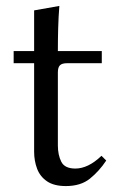

<svg xmlns="http://www.w3.org/2000/svg" viewBox="-20 -612 403 647"><path d="M322 -87 338 -71Q314 -35 283 -10Q252 15 202 15Q162 15 138.5 -1Q115 -17 105 -43.5Q95 -70 95 -101V-399H26V-440H95V-577L180 -592Q177 -554 176 -516Q175 -478 175 -440H323V-399H206Q189 -399 182 -392Q175 -385 175 -368V-122Q175 -90 186.5 -67Q198 -44 234 -44Q255 -44 277 -54.5Q299 -65 322 -87Z"/></svg>

Font: Bona Nova
Style: Regular
Weight: 400
Designer: Mateusz Machalski
Foundry: Capitalics
Version: Version 4.001; ttfautohint (v1.8.3)